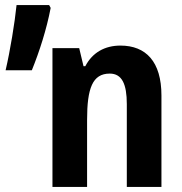

<svg xmlns="http://www.w3.org/2000/svg" viewBox="-20 -734 714 754"><path d="M173 -714H45C38 -645 20 -535 2 -458H105C135 -532 163 -619 179 -703ZM453 -555C392 -555 343 -528 315 -474H308L291 -545H186V0H322V-263C322 -387 343 -445 411 -445C459 -445 478 -404 478 -325V0H614V-359C614 -492 553 -555 453 -555Z"/></svg>

Font: Noto Sans Display SemiCondensed
Style: Bold
Weight: 700
Width: 4
Designer: Monotype Design Team
Foundry: Monotype Imaging Inc.
Version: Version 1.900